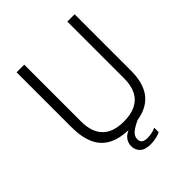

<svg xmlns="http://www.w3.org/2000/svg" viewBox="-242 -864 1172 1172"><g transform="rotate(-45 344.0 -278.0)"><path d="M604.5 -235.5Q604.5 -154.5 577.5 -100Q550.5 -45.5 495 -17.8Q439.5 10 353.5 10Q266.5 10 211.2 -18.5Q156 -47 129.8 -104.5Q103.5 -162 103.5 -248V-723H169.5V-232.5Q169.5 -141 215.8 -94Q262 -47 353.5 -47Q415 -47 457 -67.5Q499 -88 520.2 -129.2Q541.5 -170.5 541.5 -232.5V-723H604.5ZM279 89.5Q279 58 301.2 34Q323.5 10 384 -8L432.5 -0.5Q383 21 359.2 40.8Q335.5 60.5 335.5 87Q335.5 106.5 347.5 116.2Q359.5 126 387 126Q411.5 126 430.8 120.2Q450 114.5 458.5 109.5V148.5Q447 155 423.2 161Q399.5 167 372 167Q324.5 167 301.8 145.5Q279 124 279 89.5Z"/></g></svg>

Font: Public Sans Thin ExtraLight
Style: Regular
Weight: 250
Version: Version 1.007